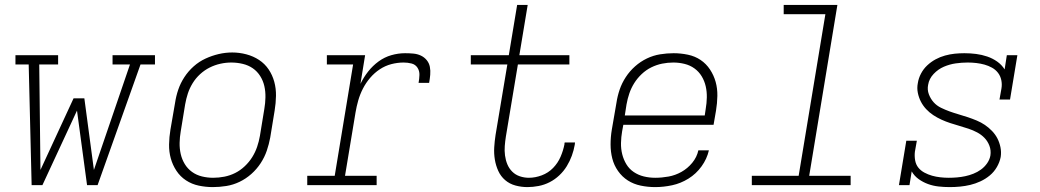

<svg xmlns="http://www.w3.org/2000/svg" viewBox="-20 -755 4240 783"><path d="M109 0 97 -492H43V-530H217V-492H140L145 -62L280 -354H324L363 -62L510 -492H439V-530H612V-492H553L378 0H335L294 -304L153 0Z M848 8Q819 8 790.5 2Q762 -4 738.5 -19.5Q715 -35 699.5 -58.5Q684 -82 676.5 -109Q669 -136 669.5 -166Q670 -196 675 -226L694 -336Q698 -363 707 -389.5Q716 -416 732 -440.5Q748 -465 770 -484.5Q792 -504 818 -516Q844 -528 871.5 -534.5Q899 -541 927 -541Q956 -541 984.5 -533.5Q1013 -526 1036.5 -510.5Q1060 -495 1075.5 -472Q1091 -449 1098.5 -421.5Q1106 -394 1105.5 -364Q1105 -334 1100 -304L1082 -194Q1077 -167 1068 -140.5Q1059 -114 1043 -89.5Q1027 -65 1005 -45.5Q983 -26 957 -13.5Q931 -1 903 3.5Q875 8 848 8ZM849 -30Q872 -30 895 -34.5Q918 -39 939 -49.5Q960 -60 978 -77Q996 -94 1008.5 -114Q1021 -134 1028.5 -156Q1036 -178 1040 -201L1058 -311Q1062 -334 1062.5 -358Q1063 -382 1058 -404Q1053 -426 1041 -445Q1029 -464 1011 -476.5Q993 -489 970 -494.5Q947 -500 923 -500Q901 -500 878.5 -495Q856 -490 835 -479.5Q814 -469 796 -452.5Q778 -436 765.5 -415.5Q753 -395 746 -373.5Q739 -352 735 -329L717 -219Q713 -196 712.5 -172.5Q712 -149 717 -127Q722 -105 733.5 -86Q745 -67 763 -54Q781 -41 803.5 -35.5Q826 -30 849 -30Z M1233 0V-38H1345L1420 -492H1313V-530H1469L1450 -413Q1463 -440 1481.5 -463.5Q1500 -487 1524 -504.5Q1548 -522 1576 -530Q1604 -538 1632 -538Q1649 -538 1665.5 -536.5Q1682 -535 1696 -528.5Q1710 -522 1720 -510Q1730 -498 1733 -482.5Q1736 -467 1734.5 -450Q1733 -433 1730 -417H1687Q1690 -433 1690.5 -449.5Q1691 -466 1682.5 -479Q1674 -492 1658.5 -496Q1643 -500 1626 -500Q1601 -500 1576 -493.5Q1551 -487 1529 -472.5Q1507 -458 1489.5 -437.5Q1472 -417 1460 -393.5Q1448 -370 1441 -345.5Q1434 -321 1430 -297L1387 -38H1516V0Z M2131 8Q2106 8 2082 1.5Q2058 -5 2040 -20.5Q2022 -36 2012 -58Q2002 -80 1998 -104.5Q1994 -129 1995.5 -154Q1997 -179 2001 -205L2049 -492H1900V-530H2055L2089 -735H2132L2098 -530H2302V-492H2092L2043 -198Q2040 -179 2038.5 -159.5Q2037 -140 2039.5 -121Q2042 -102 2049 -85Q2056 -68 2069 -55Q2082 -42 2100 -36Q2118 -30 2137 -30Q2163 -30 2189.5 -40Q2216 -50 2235.5 -70Q2255 -90 2266 -115.5Q2277 -141 2282 -167Q2282 -169 2282 -170.5Q2282 -172 2283 -174H2325Q2325 -172 2324.5 -170Q2324 -168 2324 -165Q2320 -142 2312 -120Q2304 -98 2291.5 -77.5Q2279 -57 2261 -40Q2243 -23 2221.5 -12Q2200 -1 2176.5 3.5Q2153 8 2131 8Z M2652 8Q2622 8 2593 2Q2564 -4 2540.5 -19Q2517 -34 2500.5 -57.5Q2484 -81 2477 -108.5Q2470 -136 2470 -166Q2470 -196 2475 -226L2494 -336Q2498 -363 2507 -389.5Q2516 -416 2532 -440.5Q2548 -465 2570 -484.5Q2592 -504 2618 -516.5Q2644 -529 2672 -533.5Q2700 -538 2727 -538Q2756 -538 2785 -532Q2814 -526 2837 -510.5Q2860 -495 2875.5 -471.5Q2891 -448 2898.5 -421Q2906 -394 2905.5 -364Q2905 -334 2900 -304L2890 -246H2522L2517 -219Q2513 -196 2512.5 -172Q2512 -148 2517.5 -126Q2523 -104 2534.5 -85Q2546 -66 2564.5 -53.5Q2583 -41 2605.5 -35.5Q2628 -30 2652 -30Q2679 -30 2706.5 -35Q2734 -40 2759 -54Q2784 -68 2803 -91Q2822 -114 2828 -142H2871Q2863 -107 2841 -76.5Q2819 -46 2787.5 -26.5Q2756 -7 2721 0.5Q2686 8 2652 8ZM2854 -284 2858 -311Q2862 -334 2862.5 -357.5Q2863 -381 2858 -403Q2853 -425 2841.5 -444Q2830 -463 2812 -476Q2794 -489 2771.5 -494.5Q2749 -500 2726 -500Q2703 -500 2680.5 -495.5Q2658 -491 2636.5 -480.5Q2615 -470 2597 -453Q2579 -436 2566.5 -416Q2554 -396 2546.5 -374Q2539 -352 2535 -329L2528 -284Z M3046 0V-38H3237L3346 -697H3176V-735H3395L3280 -38H3449V0Z M3853 8Q3830 8 3807.5 5.5Q3785 3 3764.5 -4.5Q3744 -12 3726.5 -24.5Q3709 -37 3698 -56L3689 0H3646L3676 -181H3719L3711 -136Q3709 -119 3712 -101.5Q3715 -84 3725 -71.5Q3735 -59 3750 -51Q3765 -43 3781 -38.5Q3797 -34 3814.5 -32Q3832 -30 3849 -30Q3866 -30 3883 -31.5Q3900 -33 3916.5 -36.5Q3933 -40 3949.5 -46.5Q3966 -53 3980.5 -63.5Q3995 -74 4005.5 -89Q4016 -104 4019 -121Q4022 -142 4015 -160.5Q4008 -179 3995 -192.5Q3982 -206 3965 -215Q3948 -224 3930 -230Q3912 -236 3893 -241.5Q3874 -247 3855.5 -253Q3837 -259 3819.5 -267Q3802 -275 3786 -285.5Q3770 -296 3757 -310Q3744 -324 3735.5 -340.5Q3727 -357 3723 -376.5Q3719 -396 3723 -416Q3726 -436 3736 -455Q3746 -474 3761.5 -488.5Q3777 -503 3795.5 -513Q3814 -523 3834 -528.5Q3854 -534 3873.5 -536Q3893 -538 3913 -538Q3937 -538 3960.5 -535Q3984 -532 4006 -524.5Q4028 -517 4046.5 -504Q4065 -491 4077 -472L4086 -530H4129L4099 -349H4056L4064 -394Q4067 -411 4063.5 -428Q4060 -445 4050 -458Q4040 -471 4025.5 -479Q4011 -487 3995 -491.5Q3979 -496 3961.5 -498Q3944 -500 3927 -500Q3927 -500 3926.5 -500Q3926 -500 3926 -500Q3902 -500 3877.5 -496.5Q3853 -493 3829.5 -483Q3806 -473 3787.5 -453.5Q3769 -434 3765 -409Q3761 -389 3768 -370.5Q3775 -352 3787.5 -338Q3800 -324 3817.5 -315.5Q3835 -307 3853 -300.5Q3871 -294 3890 -288.5Q3909 -283 3927 -277Q3945 -271 3963 -263.5Q3981 -256 3996.5 -245.5Q4012 -235 4025.5 -221Q4039 -207 4047.5 -190.5Q4056 -174 4060 -154.5Q4064 -135 4061 -115Q4057 -94 4045.5 -74Q4034 -54 4016.5 -39.5Q3999 -25 3978.5 -15.5Q3958 -6 3937 -1Q3916 4 3895 6Q3874 8 3853 8Z"/></svg>

Font: Iosevka Slab XLtExObl
Style: Regular
Weight: 200
Width: 7
Italic angle: -9°
Monospace: yes
Designer: Belleve Invis
Foundry: Belleve Invis
Version: Version 11.1.1; ttfautohint (v1.8.3)